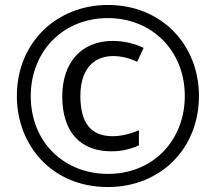

<svg xmlns="http://www.w3.org/2000/svg" viewBox="-20 -744 870 774"><path d="M415 10C626 10 782 -144 782 -357C782 -563 632 -724 415 -724C211 -724 48 -575 48 -357C48 -158 189 10 415 10ZM415 -43C240 -43 104 -169 104 -357C104 -533 230 -671 415 -671C593 -671 725 -539 725 -357C725 -181 600 -43 415 -43ZM429 -134C468 -134 505 -142 540 -158V-219C503 -203 467 -195 434 -195C348 -195 304 -246 304 -358C304 -460 354 -518 436 -518C467 -518 499 -511 533 -495L559 -551C519 -570 477 -579 434 -579C308 -579 231 -492 231 -355C231 -213 303 -134 429 -134Z"/></svg>

Font: Noto Sans UI Condensed
Style: Regular
Weight: 400
Width: 3
Designer: Monotype Design Team
Foundry: Monotype Imaging Inc.
Version: Version 1.901